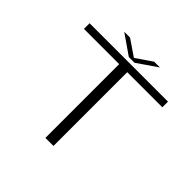

<svg xmlns="http://www.w3.org/2000/svg" viewBox="-194 -970 1154 1154"><g transform="rotate(45 383.0 -393.0)"><path d="M346 0H414.5V-627H713V-675H46.5V-627H346ZM357 -698H405.5L533.5 -786H484.5L382 -716L279.5 -786H230Z"/></g></svg>

Font: Anybody Expanded Light
Style: Regular
Weight: 300
Width: 7
Version: Version 1.113;gftools[0.9.25]